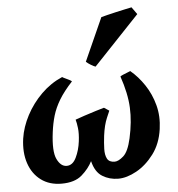

<svg xmlns="http://www.w3.org/2000/svg" viewBox="-54 -798 805 868"><g transform="rotate(-5 348.5 -363.5)"><path d="M190.9 20Q135.7 20 97.7 -8.3Q59.6 -36.6 43 -85.9Q26.4 -135.3 35.2 -198.2Q43 -250.5 70.1 -302Q97.2 -353.5 139.4 -395.3Q181.6 -437 234.9 -460Q236.8 -458 246.6 -453.6Q256.3 -449.2 265.9 -444.3Q275.4 -439.5 277.3 -436.5Q239.3 -395.5 217.8 -359.9Q196.3 -324.2 186 -289.3Q175.8 -254.4 170.9 -215.3Q159.7 -128.4 176.8 -93.3Q193.8 -58.1 220.7 -58.1Q248 -58.1 263.9 -91.1Q279.8 -124 284.7 -164.1Q289.1 -199.2 286.1 -223.9Q283.2 -248.5 278.8 -262.7Q293 -268.1 320.3 -277.1Q347.7 -286.1 374.3 -294.4Q400.9 -302.7 411.1 -305.2Q418.5 -300.3 426.3 -295.2Q434.1 -290 434.1 -290Q434.1 -290 420.7 -258.8Q407.2 -227.5 400.9 -179.2Q397 -147.5 396.2 -119.6Q395.5 -91.8 404.5 -75Q413.6 -58.1 438.5 -58.1Q455.6 -58.1 478.3 -78.1Q501 -98.1 514.2 -157.2Q530.8 -231.4 527.8 -295.7Q524.9 -359.9 497.6 -439.5Q500 -441.9 510 -446.3Q520 -450.7 530.5 -454.6Q541 -458.5 543.9 -460Q579.1 -430.7 606.9 -388.9Q634.8 -347.2 648.4 -296.1Q662.1 -245.1 653.8 -187Q644.5 -121.1 609.9 -75Q575.2 -28.8 531 -4.4Q486.8 20 448.2 20Q408.2 20 376.2 0.2Q344.2 -19.5 332 -69.8Q315.4 -36.6 283 -8.3Q250.5 20 190.9 20ZM598.1 -713.9 389.6 -493.7Q381.8 -496.1 368.9 -503.9Q356 -511.7 347.7 -519.5L435.1 -714.4Q443.4 -716.8 462.2 -721.4Q481 -726.1 503.4 -731.2Q525.9 -736.3 545.7 -740.5Q565.4 -744.6 574.7 -746.6Z"/></g></svg>

Font: Gentium Book Plus
Style: Bold Italic
Weight: 700
Italic angle: -8°
Designer: Victor Gaultney, Annie Olsen, Iska Routamaa, Becca Hirsbrunner
Foundry: SIL International
Version: Version 6.101